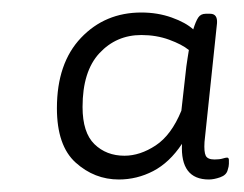

<svg xmlns="http://www.w3.org/2000/svg" viewBox="-20 -728 390 307"><path d="M170 -441Q131 -441 101 -468Q71 -495 71 -555Q71 -627 109.5 -667.5Q148 -708 206 -708Q232 -708 254.5 -700Q277 -692 289 -681Q293 -694 297 -700Q301 -706 309 -706H316Q328 -706 327 -691L307 -501Q306 -485 309 -479Q312 -473 323 -473Q331 -473 336 -474.5Q341 -476 343 -476Q346 -476 346 -472Q346 -470 346 -466Q346 -462 344 -456Q342 -448 332 -444.5Q322 -441 314 -441Q268 -441 271 -498Q251 -468 225 -454.5Q199 -441 170 -441ZM179 -479Q204 -479 229 -495.5Q254 -512 270 -551L278 -622Q279 -629 280 -635.5Q281 -642 282 -648Q271 -657 250.5 -664.5Q230 -672 206 -672Q166 -672 139 -643Q112 -614 112 -557Q112 -516 131 -497.5Q150 -479 179 -479Z"/></svg>

Font: Asap Semi Expanded Semi Expanded Light
Style: Italic
Weight: 300
Width: 6
Italic angle: -6°
Designer: Pablo Cosgaya
Foundry: Omnibus-Type
Version: Version 3.001; ttfautohint (v1.8.4.7-5d5b)